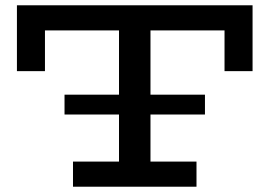

<svg xmlns="http://www.w3.org/2000/svg" viewBox="-20 -706 1020 726"><path d="M224 -273V-348H755V-273ZM44 -437V-686H935V-437H829V-591H150V-437ZM256 0V-95H723V0ZM430 -60V-633H549V-60Z"/></svg>

Font: BioRhyme SemiExpanded Medium
Style: Regular
Weight: 500
Width: 6
Designer: Aoife Mooney
Foundry: Aoife Mooney Type
Version: Version 1.600;gftools[0.9.33]